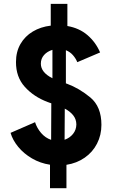

<svg xmlns="http://www.w3.org/2000/svg" viewBox="-20 -859 593 1003"><path d="M241.2 1.5Q189.9 -6.3 147 -31.5Q104 -56.6 75 -92Q45.9 -127.4 35.2 -165L163.1 -220.7Q172.9 -189.9 194.8 -164.3Q216.8 -138.7 247.1 -128.4L248 -319.3Q244.1 -320.8 239.3 -322.3Q234.4 -323.7 228.5 -326.2Q156.2 -353.5 109.6 -405.3Q63 -457 63.5 -535.2Q63.5 -588.4 86.9 -629.2Q110.4 -669.9 151.4 -694.3Q192.4 -718.8 245.1 -725.1V-838.9H332V-723.1Q394 -712.4 437 -675.5Q480 -638.7 502.9 -585L383.8 -534.2Q376 -553.7 361.1 -570.8Q346.2 -587.9 324.2 -596.7V-423.3L329.1 -421.9Q394 -397.9 451.9 -349.9Q509.8 -301.8 509.8 -207Q509.8 -153.3 486.8 -108.6Q463.9 -64 422.4 -35.2Q380.9 -6.3 327.1 2V124H241.2ZM253.9 -450.2V-598.6Q226.6 -590.3 210 -571.5Q193.4 -552.7 193.4 -526.4Q193.4 -480.5 253.9 -450.2ZM378.9 -209Q378.4 -236.8 362.3 -256.8Q346.2 -276.9 318.4 -291.5L317.4 -128.9Q344.2 -138.2 361.3 -159.2Q378.4 -180.2 378.9 -209Z"/></svg>

Font: Reddit Sans Chocolate ExtraBold
Style: Regular
Weight: 800
Designer: Stephen Hutchings
Foundry: Reddit
Version: Version 1.011